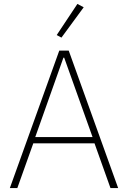

<svg xmlns="http://www.w3.org/2000/svg" viewBox="-20 -955 650 975"><path d="M541 0 460 -227H149L68 0H30L281 -698H329L580 0ZM306 -662H302L159 -259H450ZM292 -764 268 -777 373 -935 405 -918Z"/></svg>

Font: Plexus Sans ExtraLight
Style: Regular
Weight: 250
Version: Version 2.001;PS 002.001;hotconv 1.0.70;makeotf.lib2.5.58329